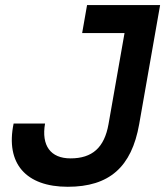

<svg xmlns="http://www.w3.org/2000/svg" viewBox="-20 -713 640 743"><path d="M242.2 9.8C402.8 9.8 489.3 -66.4 518.6 -232.4L599.6 -693.4H316.9L297.9 -585H461.9L399.9 -232.4C383.8 -141.6 336.9 -100.1 252.9 -100.1C175.3 -100.1 139.6 -149.9 154.3 -234.9H32.7C0.5 -80.1 80.6 9.8 242.2 9.8Z"/></svg>

Font: Cascadia Mono SemiBold
Style: Italic
Weight: 600
Italic angle: -10°
Monospace: yes
Designer: Aaron Bell
Foundry: Saja Typeworks
Version: Version 2404.023